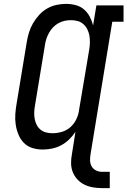

<svg xmlns="http://www.w3.org/2000/svg" viewBox="-20 -763 657 990"><path d="M506 207Q482 207 459 203Q436 199 415.5 189Q395 179 379.5 162.5Q364 146 355.5 125Q347 104 346.5 80Q346 56 351 31L369 -83Q355 -62 336.5 -44Q318 -26 295.5 -14Q273 -2 248.5 3Q224 8 200 8Q172 8 146.5 0Q121 -8 103 -26.5Q85 -45 75 -69.5Q65 -94 61 -120.5Q57 -147 59 -175Q61 -203 66 -231L118 -546Q122 -571 129.5 -595.5Q137 -620 150 -642.5Q163 -665 181 -685Q199 -705 222 -718.5Q245 -732 270.5 -737.5Q296 -743 321 -743Q346 -743 370.5 -736.5Q395 -730 413 -714.5Q431 -699 442.5 -677.5Q454 -656 460 -632L477 -735H617V-651H559L447 31Q444 48 444.5 65Q445 82 453 95.5Q461 109 475.5 116Q490 123 506 123H546V207ZM251 -76Q274 -76 298.5 -83Q323 -90 342 -106.5Q361 -123 372.5 -146Q384 -169 387 -192L440 -507Q443 -525 443.5 -543.5Q444 -562 441 -579Q438 -596 430.5 -611.5Q423 -627 410 -638.5Q397 -650 380.5 -654.5Q364 -659 345 -659Q329 -659 313 -655.5Q297 -652 281.5 -643.5Q266 -635 254 -622.5Q242 -610 233.5 -595Q225 -580 219.5 -564Q214 -548 212 -532L160 -217Q157 -200 156.5 -183Q156 -166 159 -149.5Q162 -133 169.5 -118.5Q177 -104 189.5 -94Q202 -84 218 -80Q234 -76 251 -76Z"/></svg>

Font: Iosevka Etoile Medium
Style: Italic
Weight: 500
Italic angle: -9°
Designer: Belleve Invis
Foundry: Belleve Invis
Version: Version 22.1.2; ttfautohint (v1.8.4)